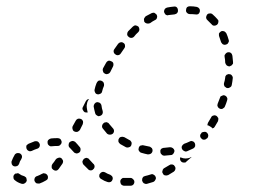

<svg xmlns="http://www.w3.org/2000/svg" viewBox="-20 -581 818 613"><path d="M393 12H397Q402 12 405 9Q409 5 409 0Q409 -3 408 -5Q407 -7 405 -9Q403 -11 401 -12Q399 -13 396 -13H393Q385 -13 377 -13Q375 -13 372 -13Q370 -12 368 -10Q366 -9 365 -6Q364 -4 364 -2Q364 4 367 8Q370 11 375 12Q384 12 393 12ZM40 -27Q38 -28 36 -28Q34 -27 32 -27Q31 -27 31 -27Q29 -27 28 -26Q27 -25 25 -23Q22 -19 23 -14Q23 -9 27 -6Q36 2 50 6Q52 6 54 6Q57 6 59 4Q61 3 63 1Q64 -1 65 -3Q66 -5 65 -8Q65 -10 64 -13Q63 -15 61 -16Q59 -18 56 -19Q48 -21 43 -25Q42 -26 40 -27ZM476 -7Q479 -11 477 -16Q476 -19 475 -20Q473 -22 471 -23Q468 -25 466 -25Q463 -25 461 -24Q452 -21 443 -19Q440 -18 438 -17Q436 -15 435 -13Q434 -11 434 -8Q433 -6 434 -4Q435 1 439 4Q444 7 449 6Q459 3 469 0Q474 -2 476 -7ZM91 -13Q89 -8 90 -4Q91 -1 93 1Q94 3 96 4Q99 5 101 5Q104 5 106 5Q117 1 127 -5Q129 -6 131 -8Q132 -10 133 -12Q133 -15 133 -17Q133 -19 131 -22Q130 -24 128 -25Q126 -27 124 -27Q121 -28 119 -28Q116 -27 114 -26Q107 -22 99 -19Q94 -18 91 -13ZM328 1Q330 1 333 0Q335 -1 337 -3Q338 -4 339 -7Q340 -9 340 -12Q340 -14 339 -16Q338 -19 336 -20Q334 -22 332 -23Q323 -26 315 -31Q311 -33 306 -32Q301 -30 298 -25Q297 -23 297 -21Q297 -18 297 -16Q298 -14 300 -12Q301 -10 304 -9Q313 -3 323 0Q326 1 328 1ZM540 -41Q541 -46 538 -50Q537 -52 535 -54Q533 -55 530 -56Q528 -56 525 -56Q523 -55 521 -54Q513 -49 504 -44Q502 -43 501 -41Q499 -39 499 -36Q498 -34 498 -31Q499 -29 500 -27Q502 -22 507 -21Q512 -20 517 -22Q526 -27 535 -33Q539 -36 540 -41ZM145 -52Q145 -50 145 -47Q145 -45 146 -43Q148 -41 150 -39Q154 -36 159 -36Q164 -37 167 -41Q173 -49 179 -58Q181 -61 181 -63Q182 -65 181 -68Q181 -70 179 -72Q178 -74 176 -76Q171 -79 166 -77Q161 -76 158 -72Q153 -64 147 -57Q146 -55 145 -52ZM270 -37Q275 -37 278 -41Q280 -42 281 -45Q282 -47 282 -50Q282 -52 281 -54Q280 -57 278 -58Q272 -65 265 -72Q264 -74 262 -75Q259 -76 257 -77Q254 -77 252 -76Q250 -75 248 -74Q246 -72 245 -70Q244 -68 243 -65Q243 -63 244 -60Q245 -58 246 -56Q254 -48 261 -41Q264 -37 270 -37ZM50 -83Q49 -88 44 -91Q42 -92 40 -92Q37 -93 35 -92Q32 -92 30 -90Q28 -89 27 -87Q21 -77 17 -66Q16 -63 17 -61Q17 -58 18 -56Q19 -54 21 -52Q23 -51 25 -50Q30 -49 35 -51Q39 -53 41 -58Q43 -66 48 -73Q51 -78 50 -83ZM591 -79Q591 -79 591 -80Q588 -78 585 -77Q579 -75 572 -75Q565 -75 558 -78Q557 -79 556 -79Q554 -76 555 -72Q555 -69 558 -66Q559 -64 562 -63Q564 -62 566 -62Q569 -62 571 -62Q574 -63 575 -65Q583 -72 591 -79Q591 -79 591 -79ZM530 -87Q532 -89 534 -91Q535 -93 536 -95Q537 -97 537 -100Q536 -105 532 -108Q528 -111 523 -111Q513 -110 504 -109Q501 -109 499 -108Q497 -107 495 -106Q493 -104 492 -101Q492 -99 492 -97Q492 -91 496 -88Q499 -84 505 -84Q515 -85 526 -86Q528 -86 530 -87ZM461 -90Q466 -93 467 -99Q467 -101 467 -103Q466 -106 465 -108Q463 -110 461 -111Q459 -113 457 -113Q447 -115 438 -117Q436 -118 433 -117Q431 -117 428 -116Q426 -115 425 -113Q423 -111 423 -108Q421 -103 424 -99Q427 -94 432 -93Q442 -90 452 -88Q457 -88 461 -90ZM224 -91Q229 -91 233 -94Q237 -97 237 -102Q238 -107 235 -111Q226 -122 220 -128Q216 -131 211 -131Q206 -130 202 -127Q199 -123 199 -118Q199 -112 203 -109Q208 -104 215 -96Q218 -92 224 -91ZM603 -114Q604 -119 602 -124Q601 -126 599 -128Q597 -129 595 -130Q592 -131 590 -131Q587 -130 585 -129Q577 -125 568 -122Q566 -121 564 -119Q562 -117 561 -115Q560 -113 560 -110Q560 -108 561 -106Q563 -101 568 -99Q572 -96 577 -98Q587 -102 597 -107Q601 -109 603 -114ZM106 -112Q108 -116 107 -121Q105 -126 101 -129Q96 -131 91 -130Q80 -126 71 -122Q69 -121 67 -119Q65 -118 64 -115Q64 -113 64 -111Q64 -108 65 -106Q67 -101 72 -99Q76 -97 81 -99Q89 -103 98 -106Q103 -107 106 -112ZM392 -111Q397 -112 399 -117Q400 -119 400 -122Q401 -124 400 -126Q399 -129 397 -131Q396 -133 393 -134Q385 -138 377 -143Q372 -145 367 -144Q362 -143 360 -139Q358 -136 358 -134Q358 -132 358 -129Q359 -127 360 -125Q362 -123 364 -121Q373 -116 382 -111Q387 -109 392 -111ZM169 -116Q172 -117 173 -119Q175 -121 176 -123Q177 -126 177 -128Q176 -133 173 -137Q169 -140 164 -140Q153 -140 143 -139Q138 -138 134 -134Q131 -130 132 -125Q132 -120 136 -117Q140 -113 145 -114Q155 -115 165 -115Q167 -115 169 -116ZM644 -143Q645 -146 645 -148Q644 -151 644 -153Q643 -155 641 -157Q637 -161 632 -160Q627 -160 623 -157V-156Q621 -154 620 -152Q619 -150 619 -147Q619 -145 620 -143Q621 -140 623 -139Q626 -135 631 -135Q637 -135 640 -139H641Q643 -141 644 -143ZM331 -151Q336 -151 340 -154Q344 -158 344 -163Q344 -168 340 -172Q334 -179 328 -186Q327 -188 325 -189Q323 -190 320 -191Q318 -191 315 -190Q313 -190 311 -188Q307 -185 306 -180Q305 -175 308 -171Q315 -162 322 -154Q326 -151 331 -151ZM212 -168Q213 -163 218 -161Q222 -159 227 -160Q232 -162 235 -166L244 -184Q246 -189 245 -194Q243 -199 239 -201Q234 -203 229 -202Q224 -200 222 -196L212 -178Q210 -173 212 -168ZM654 -206Q656 -211 661 -212Q666 -214 671 -211Q673 -210 674 -208Q676 -206 677 -204Q677 -201 677 -199Q677 -197 676 -194Q671 -185 666 -177Q664 -174 663 -173Q661 -172 658 -171Q658 -172 657 -173Q652 -177 646 -180Q644 -181 642 -181Q642 -183 643 -185Q643 -187 644 -189Q649 -198 654 -206ZM286 -215Q288 -213 290 -212Q292 -211 294 -210Q297 -210 299 -211Q304 -212 307 -217Q309 -221 308 -226Q305 -235 304 -244Q304 -246 302 -249Q301 -251 299 -252Q297 -254 295 -254Q292 -255 290 -255Q285 -254 282 -250Q279 -246 279 -241Q281 -230 284 -219Q285 -217 286 -215ZM258 -251Q259 -258 264 -264Q264 -264 265 -265Q261 -264 258 -263Q256 -261 254 -258L245 -240Q242 -235 244 -231Q246 -226 250 -223Q252 -222 255 -222Q257 -222 260 -222Q260 -222 260 -222Q260 -222 260 -222Q260 -222 260 -222Q258 -230 257 -238Q256 -244 258 -251ZM705 -269Q703 -274 698 -276Q696 -277 693 -277Q691 -276 688 -275Q686 -274 684 -273Q683 -271 682 -268Q679 -259 675 -250Q673 -245 675 -241Q677 -236 682 -234Q684 -233 686 -233Q689 -233 691 -234Q693 -235 695 -237Q697 -238 698 -241Q702 -250 705 -260Q707 -265 705 -269ZM284 -285Q286 -281 291 -280Q296 -279 301 -282Q305 -284 306 -289Q308 -298 312 -307Q313 -312 311 -317Q309 -321 304 -323Q299 -325 294 -323Q290 -320 288 -315Q284 -305 282 -295Q281 -290 284 -285ZM721 -339Q718 -344 713 -344Q710 -345 708 -344Q705 -343 703 -342Q702 -340 700 -338Q699 -336 699 -333Q698 -324 695 -315Q695 -312 695 -310Q696 -307 697 -305Q699 -303 701 -302Q703 -300 705 -300Q710 -299 714 -302Q719 -304 720 -310Q722 -320 723 -330Q724 -335 721 -339ZM309 -353Q310 -348 315 -346Q319 -343 324 -345Q329 -346 332 -351Q336 -360 341 -369Q343 -373 342 -378Q341 -383 336 -385Q331 -388 326 -387Q321 -385 319 -381Q314 -372 309 -363Q307 -358 309 -353ZM717 -412Q713 -415 708 -414Q705 -414 703 -412Q701 -411 700 -409Q698 -407 697 -405Q697 -402 697 -400Q699 -390 699 -381Q700 -376 704 -372Q708 -369 713 -369Q715 -370 717 -371Q720 -372 721 -374Q723 -376 724 -378Q724 -380 724 -383Q723 -393 722 -403Q721 -409 717 -412ZM343 -415Q344 -410 349 -407Q353 -404 358 -405Q363 -406 366 -411Q372 -419 377 -427Q380 -431 379 -436Q379 -441 374 -444Q370 -447 365 -446Q360 -445 357 -441Q351 -433 345 -424Q342 -420 343 -415ZM700 -478Q698 -480 696 -481Q693 -482 691 -482Q688 -482 686 -481Q684 -480 682 -478Q680 -476 679 -474Q679 -471 679 -469Q679 -466 680 -464Q683 -456 686 -446Q687 -444 689 -442Q690 -440 693 -439Q695 -438 697 -438Q700 -438 702 -439Q707 -440 709 -445Q712 -449 710 -454Q707 -465 703 -474Q702 -476 700 -478ZM386 -472Q386 -467 390 -464Q394 -460 399 -460Q404 -460 408 -464Q414 -472 421 -478Q425 -482 425 -487Q425 -492 422 -496Q418 -499 413 -500Q408 -500 404 -496Q397 -489 389 -481Q386 -477 386 -472ZM649 -538Q644 -538 641 -534Q638 -530 638 -524Q639 -519 643 -516Q649 -510 656 -503Q659 -499 664 -499Q669 -499 673 -502Q675 -504 676 -506Q677 -508 677 -511Q678 -513 677 -516Q676 -518 674 -520Q667 -528 659 -535Q655 -539 649 -538ZM442 -525Q440 -523 440 -521Q439 -518 440 -516Q440 -513 441 -511Q444 -507 449 -506Q454 -505 459 -507Q467 -513 475 -517Q480 -519 481 -524Q483 -529 480 -534Q479 -536 477 -537Q475 -539 473 -540Q471 -541 468 -540Q466 -540 464 -539Q454 -534 445 -529Q443 -527 442 -525ZM506 -552Q503 -547 504 -542Q505 -540 506 -538Q507 -536 509 -534Q512 -533 514 -532Q516 -532 519 -533Q528 -534 537 -535Q543 -536 546 -540Q549 -544 548 -549Q548 -554 544 -558Q540 -561 535 -560Q524 -559 514 -557Q509 -556 506 -552ZM577 -558Q574 -554 574 -549Q573 -544 577 -540Q581 -536 586 -536Q595 -536 604 -535Q609 -534 613 -536Q617 -539 618 -544Q619 -550 616 -554Q613 -558 608 -559Q598 -561 586 -561Q581 -561 577 -558Z"/></svg>

Font: FRB American Cursive Guidelines Dashed
Style: Italic
Weight: 400
Italic angle: -25°
Version: Version 2.0;Modular Font Editor K font №1